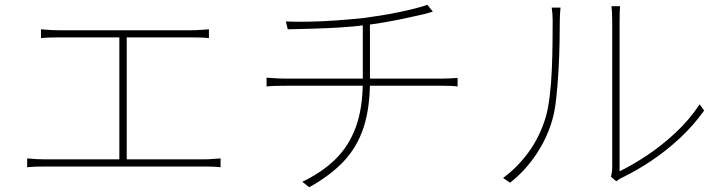

<svg xmlns="http://www.w3.org/2000/svg" viewBox="-20 -762 3040 806"><path d="M152 -639Q172 -637 193.5 -636Q215 -635 225 -635H779Q802 -635 822 -636.5Q842 -638 857 -639V-602Q841 -604 820.5 -604.5Q800 -605 779 -605H225Q216 -605 193 -604.5Q170 -604 152 -602ZM481 -81V-616H512V-81ZM94 -97Q114 -95 133.5 -94Q153 -93 172 -93H834Q853 -93 870 -94.5Q887 -96 906 -97V-60Q887 -62 866.5 -62.5Q846 -63 834 -63H172Q153 -63 134 -62.5Q115 -62 94 -60Z M1180 -672Q1217 -670 1274.5 -671Q1332 -672 1395 -676.5Q1458 -681 1511 -687Q1541 -691 1579 -697Q1617 -703 1655 -711Q1693 -719 1724.5 -727Q1756 -735 1774 -742L1797 -713Q1790 -711 1781 -708.5Q1772 -706 1762 -703Q1735 -697 1694 -688Q1653 -679 1606.5 -670.5Q1560 -662 1518 -657Q1463 -650 1404.5 -646.5Q1346 -643 1290 -641.5Q1234 -640 1188 -639ZM1249 1Q1331 -38 1387.5 -93Q1444 -148 1473.5 -228Q1503 -308 1503 -421Q1503 -421 1503 -455.5Q1503 -490 1503 -546Q1503 -602 1503 -668L1533 -675Q1533 -654 1533 -622Q1533 -590 1533 -555Q1533 -520 1533 -489.5Q1533 -459 1533 -440Q1533 -421 1533 -421Q1533 -309 1506.5 -227.5Q1480 -146 1424 -86Q1368 -26 1278 24ZM1099 -436Q1112 -435 1136 -433.5Q1160 -432 1182 -432Q1196 -432 1235 -432Q1274 -432 1329.5 -432Q1385 -432 1448 -432Q1511 -432 1574 -432Q1637 -432 1691 -432Q1745 -432 1783 -432Q1821 -432 1833 -432Q1844 -432 1856 -432.5Q1868 -433 1879.5 -433.5Q1891 -434 1901 -435V-399Q1888 -401 1869.5 -401.5Q1851 -402 1834 -402Q1822 -402 1784 -402Q1746 -402 1691.5 -402Q1637 -402 1574.5 -402Q1512 -402 1449 -402Q1386 -402 1330.5 -402Q1275 -402 1236.5 -402Q1198 -402 1184 -402Q1159 -402 1137.5 -401.5Q1116 -401 1099 -399Z M2545 -20Q2547 -29 2548.5 -39Q2550 -49 2550 -59Q2550 -67 2550 -102Q2550 -137 2550 -189.5Q2550 -242 2550 -303Q2550 -364 2550 -425.5Q2550 -487 2550 -539.5Q2550 -592 2550 -628Q2550 -664 2550 -674Q2550 -697 2549 -711.5Q2548 -726 2547 -736H2583Q2582 -726 2581.5 -711.5Q2581 -697 2581 -674Q2581 -664 2581 -625.5Q2581 -587 2581 -530Q2581 -473 2581 -407Q2581 -341 2581 -277Q2581 -213 2581 -160Q2581 -107 2581 -75Q2581 -43 2581 -43Q2633 -68 2695 -109Q2757 -150 2816 -205Q2875 -260 2917 -324L2936 -298Q2891 -235 2834 -182Q2777 -129 2715 -87.5Q2653 -46 2593 -17Q2584 -13 2577.5 -8.5Q2571 -4 2567 -1ZM2092 -15Q2152 -59 2198.5 -122.5Q2245 -186 2270 -267Q2281 -304 2287.5 -357.5Q2294 -411 2296.5 -470Q2299 -529 2299.5 -583.5Q2300 -638 2300 -677Q2300 -691 2299 -704Q2298 -717 2296 -730H2333Q2332 -721 2331.5 -712Q2331 -703 2330.5 -694.5Q2330 -686 2330 -677Q2330 -638 2329 -582.5Q2328 -527 2324.5 -465.5Q2321 -404 2315 -349Q2309 -294 2298 -257Q2276 -181 2229.5 -112Q2183 -43 2121 5Z"/></svg>

Font: Noto Sans JP
Style: Regular
Weight: 100
Designer: Ryoko NISHIZUKA 西塚涼子 (kana, bopomofo & ideographs); Paul D. Hunt (Latin, Greek & Cyrillic); Sandoll Communications 산돌커뮤니
Foundry: Adobe
Version: Version 2.004;hotconv 1.0.118;makeotfexe 2.5.65603